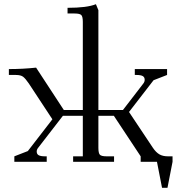

<svg xmlns="http://www.w3.org/2000/svg" viewBox="-20 -766 856 909"><path d="M22 -411.1V-439Q87.9 -439 150.9 -445.8L282.2 -245.1H372.1V-662.1Q372.1 -687 365 -694.6Q357.9 -702.1 333 -702.1H299.8V-729Q392.1 -729 434.1 -746.1L445.8 -717.8V-245.1H562L658.2 -370.1Q665 -378.4 665 -388.2Q665 -400.9 655.5 -406Q646 -411.1 626 -411.1H618.2V-439H771V-411.1L707 -386.2L590.8 -235.8L704.1 -65.9Q718.3 -44.9 734.4 -35.4Q750.5 -25.9 774.9 -25.9H796.9V0L772.9 123H747.1L723.1 0H646V-25.9L519 -217.8H445.8V-65.9Q445.8 -41 452.9 -33.4Q460 -25.9 484.9 -25.9H520V0H326.2V-25.9H372.1V-217.8H277.8L161.1 -66.9Q153.8 -58.1 153.8 -48.8Q153.8 -36.1 163.3 -31Q172.9 -25.9 192.9 -25.9H201.2V0H47.9V-25.9L111.8 -50.8L228 -201.2L116.2 -371.1Q100.6 -394 89.4 -402.6Q78.1 -411.1 55.2 -411.1Z"/></svg>

Font: Dihjauti S
Style: Regular
Weight: 400
Designer: T. Christopher White
Version: Version 3.0.0